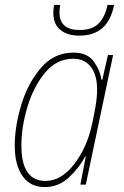

<svg xmlns="http://www.w3.org/2000/svg" viewBox="-20 -751 503 781"><path d="M162 10Q218 10 260 -29Q302 -68 327 -115H329L307 0H329L440 -527H419L396 -426H393Q387 -466 361 -501.5Q335 -537 279 -537Q200 -537 147 -475.5Q94 -414 67 -326Q40 -238 40 -158Q40 -80 71.5 -35Q103 10 162 10ZM165 -15Q67 -15 67 -159Q67 -234 91.5 -316Q116 -398 163 -455Q210 -512 278 -512Q324 -512 349.5 -479Q375 -446 375 -387Q375 -357 369 -320.5Q363 -284 354 -244Q334 -151 281.5 -83Q229 -15 165 -15ZM303 -606Q420 -606 444 -731H417Q409 -686 383 -657.5Q357 -629 304 -629Q222 -629 222 -700Q222 -716 225 -731H200Q197 -716 197 -698Q197 -653 225.5 -629.5Q254 -606 303 -606Z"/></svg>

Font: Noto Sans UI SemiCondensed Thin
Style: Italic
Weight: 250
Width: 4
Italic angle: -12°
Designer: Monotype Design Team
Foundry: Monotype Imaging Inc.
Version: Version 1.901